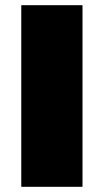

<svg xmlns="http://www.w3.org/2000/svg" viewBox="-20 -720 400 740"><path d="M62 -700H298V0H62Z"/></svg>

Font: Montserrat Alternates Black
Style: Regular
Weight: 900
Designer: Julieta Ulanovsky
Foundry: Julieta Ulanovsky
Version: Version 7.200